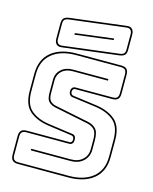

<svg xmlns="http://www.w3.org/2000/svg" viewBox="-141 -1064 931 1166"><g transform="rotate(15 325.0 -481.0)"><path d="M620 -176Q620 -86 562 -38Q504 10 403 10H87Q63 10 52 -1Q41 -12 41 -36V-153Q41 -177 52 -188Q63 -199 87 -199H356Q364 -199 368 -205Q372 -211 372 -218Q372 -229 368 -235Q364 -241 355 -242L205 -263Q130 -274 85.5 -312.5Q41 -351 41 -439V-544Q41 -634 98.5 -682Q156 -730 258 -730H538Q562 -730 573 -719Q584 -708 584 -684V-565Q584 -541 573 -530Q562 -519 538 -519H305Q297 -519 292.5 -513Q288 -507 288 -499Q288 -490 292.5 -484Q297 -478 306 -477L455 -457Q530 -446 575 -407.5Q620 -369 620 -281ZM403 0Q499 0 554.5 -45.5Q610 -91 610 -176V-281Q610 -365 567 -401Q524 -437 454 -447L305 -467Q292 -468 285 -477Q278 -486 278 -499Q278 -512 285 -520.5Q292 -529 305 -529H538Q557 -529 565.5 -537.5Q574 -546 574 -565V-684Q574 -703 565.5 -711.5Q557 -720 538 -720H258Q161 -720 106 -674.5Q51 -629 51 -544V-439Q51 -355 93.5 -319Q136 -283 206 -273L356 -252Q369 -251 375.5 -243Q382 -235 382 -218Q382 -206 375.5 -197.5Q369 -189 356 -189H87Q68 -189 59.5 -180.5Q51 -172 51 -153V-36Q51 -17 59.5 -8.5Q68 0 87 0ZM484 -630V-620H262Q220 -620 195 -597Q170 -574 170 -539V-457Q170 -422 184 -408Q198 -394 221 -390L432 -347Q462 -341 481.5 -321Q501 -301 501 -249V-191Q501 -147 471 -118.5Q441 -90 390 -90H141V-100H390Q436 -100 463.5 -125.5Q491 -151 491 -191V-249Q491 -296 474.5 -313.5Q458 -331 430 -337L219 -380Q193 -385 176.5 -400.5Q160 -416 160 -457V-539Q160 -579 188 -604.5Q216 -630 262 -630ZM160 -743Q138 -740 126.5 -751.5Q115 -763 115 -786V-882Q115 -905 125.5 -915Q136 -925 160 -928L509 -971Q531 -974 542.5 -962.5Q554 -951 554 -928V-832Q554 -809 543.5 -799Q533 -789 509 -786ZM508 -796Q527 -798 535.5 -805.5Q544 -813 544 -832V-928Q544 -945 535.5 -954Q527 -963 510 -961L161 -918Q142 -916 133.5 -908.5Q125 -901 125 -882V-786Q125 -769 133.5 -760Q142 -751 159 -753ZM215 -847 454 -877V-867L215 -837Z"/></g></svg>

Font: Bungee Outline
Style: Regular
Weight: 400
Designer: David Jonathan Ross
Foundry: David Jonathan Ross
Version: Version 1.000;PS 1.0;hotconv 1.0.72;makeotf.lib2.5.5900